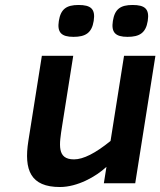

<svg xmlns="http://www.w3.org/2000/svg" viewBox="-20 -736 644 771"><path d="M220.6 15C290.8 15 364.8 -26.3 407.5 -66L397 0H523L604.1 -512H478.1L423.9 -170C363.4 -120.7 314.5 -96 277.2 -96C207.7 -96 217.6 -155 229.4 -230L274.1 -512H148.1L93.9 -170C75.3 -52.6 103.2 15 220.6 15ZM512.4 -716C463.6 -716 440.8 -699.4 433.3 -652C426 -606.2 443 -588 492.1 -588C540.2 -588 565.6 -603.8 573.3 -652C580.9 -700.3 561.6 -716 512.4 -716ZM295.4 -716C246.6 -716 223.8 -699.4 216.3 -652C209 -606.2 226 -588 275.1 -588C323.2 -588 348.6 -603.8 356.3 -652C363.9 -700.3 344.6 -716 295.4 -716Z"/></svg>

Font: Fog Sans
Style: It
Weight: 700
Foundry: Intel Corporation
Version: Version 1.00